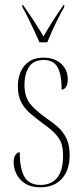

<svg xmlns="http://www.w3.org/2000/svg" viewBox="-20 -786 355 816"><path d="M152 10Q111 10 86 -6.5Q61 -23 49.5 -47.5Q38 -72 38 -95Q38 -117 46 -128Q54 -139 64 -139Q64 -69 84 -34.5Q104 0 152 0Q198 0 223 -30.5Q248 -61 248 -125Q248 -154 241.5 -174.5Q235 -195 217 -215Q199 -235 164 -260Q133 -283 108.5 -304Q84 -325 70 -352Q56 -379 56 -418Q56 -474 84.5 -507.5Q113 -541 165 -541Q211 -541 239.5 -515.5Q268 -490 268 -449Q268 -428 260.5 -416.5Q253 -405 242 -405Q242 -470 224.5 -500.5Q207 -531 166 -531Q122 -531 103 -501Q84 -471 84 -426Q84 -377 106 -347.5Q128 -318 178 -283Q202 -267 224.5 -247.5Q247 -228 261.5 -199.5Q276 -171 276 -127Q276 -63 243 -26.5Q210 10 152 10ZM148 -606Q138 -629 125 -656.5Q112 -684 99 -710.5Q86 -737 75 -756V-766H77Q103 -729 124 -697Q145 -665 165 -631Q184 -665 204.5 -697Q225 -729 251 -766H253V-756Q242 -737 228.5 -710.5Q215 -684 202.5 -656.5Q190 -629 181 -606Z"/></svg>

Font: Noto Serif Display ExtraCondensed Thin
Style: Regular
Weight: 100
Width: 2
Designer: Monotype Design Team
Foundry: Monotype Imaging Inc.
Version: Version 2.009